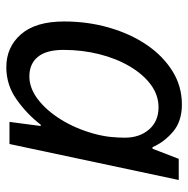

<svg xmlns="http://www.w3.org/2000/svg" viewBox="-14 -572 596 608"><g transform="rotate(90 284.0 -268.0)"><path d="M193 10Q129 10 88.5 -36.5Q48 -83 48 -173Q48 -248 67.5 -315.5Q87 -383 122 -434.5Q157 -486 205 -516Q253 -546 311 -546Q364 -546 397 -518Q430 -490 446 -453H451L483 -536H550L436 0H366L379 -99H375Q341 -55 295 -22.5Q249 10 193 10ZM222 -63Q259 -63 294.5 -90Q330 -117 358.5 -163Q387 -209 403 -266Q411 -295 413.5 -319.5Q416 -344 416 -365Q416 -412 390 -442Q364 -472 320 -472Q281 -472 248 -447.5Q215 -423 190 -380.5Q165 -338 151.5 -284Q138 -230 138 -171Q138 -117 160 -90Q182 -63 222 -63Z"/></g></svg>

Font: Manna Sans
Style: Italic
Weight: 400
Italic angle: -12°
Designer: Monotype Design Team
Foundry: Monotype Imaging Inc.
Version: Version 2.001.1; ttfautohint (v1.8.2)